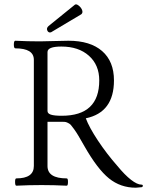

<svg xmlns="http://www.w3.org/2000/svg" viewBox="-20 -854 679 886"><path d="M210.9 -704.1Q201.7 -704.1 197.8 -714.4Q193.8 -724.6 204.1 -733.9L325.2 -832Q331.5 -837.4 343.3 -828.1Q355 -818.8 359.1 -806.9Q363.3 -794.9 355 -788.1L222.2 -709Q215.8 -704.1 210.9 -704.1ZM606.9 12.2Q536.1 12.2 482.9 -30.8Q429.7 -73.7 369.1 -180.2Q351.1 -211.9 341.8 -227.5Q332.5 -243.2 321.8 -258.1Q311 -272.9 306.6 -277.8Q302.2 -282.7 293.2 -287.1Q284.2 -291.5 278.3 -291.7Q272.5 -292 259.8 -292H199.2V-87.9Q199.2 -30.8 288.1 -30.8Q293.9 -30.8 293.7 -13.9Q293.5 2.9 288.1 2.9Q228 0 171.9 0Q113.8 0 55.2 2.9Q49.8 2.9 49.6 -13.9Q49.3 -30.8 55.2 -30.8Q136.2 -30.8 136.2 -87.9V-578.1Q136.2 -630.9 50.8 -630.9Q43.9 -630.9 43.9 -648.4Q43.9 -666 50.8 -666Q106.4 -663.1 164.1 -663.1Q186 -663.1 230 -664.6Q273.9 -666 295.9 -666Q396.5 -666 451.2 -618.4Q505.9 -570.8 505.9 -482.9Q505.9 -335 376 -308.1Q391.1 -267.1 431.6 -205.8Q472.2 -144.5 522 -87.9Q555.7 -46.9 584.5 -24.4Q613.3 -2 632.8 -2Q639.2 -2 639.2 3.9Q639.2 5.9 637.2 7.8Q635.3 9.8 633.8 9.8Q609.4 12.2 606.9 12.2ZM265.1 -319.8Q438 -319.8 438 -482.9Q438 -554.2 390.4 -596.7Q342.8 -639.2 263.2 -639.2Q199.2 -639.2 199.2 -613.8V-341.8Q199.2 -330.1 214.8 -325Q230.5 -319.8 265.1 -319.8Z"/></svg>

Font: Junicode SmCond Light
Style: Regular
Weight: 300
Width: 4
Designer: Peter S. Baker
Version: Version 2.206